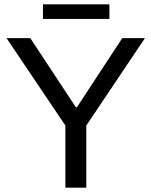

<svg xmlns="http://www.w3.org/2000/svg" viewBox="-20 -861 695 881"><path d="M280 0V-285L10 -686H119L328 -369H333L541 -686H645L376 -285V0ZM177 -774V-841H482V-774Z"/></svg>

Font: Archivo SemiBold
Style: Regular
Weight: 400
Version: Version 2.001